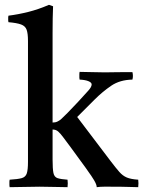

<svg xmlns="http://www.w3.org/2000/svg" viewBox="-20 -775 594 796"><path d="M20 1Q19 -3 19 -7Q19 -11 19 -15Q19 -19 19 -22.5Q19 -26 20 -30Q54 -32 70 -36.5Q86 -41 91 -56Q96 -71 96 -104V-605Q96 -636 90.5 -651.5Q85 -667 67.5 -673.5Q50 -680 15 -683Q14 -687 14 -690Q14 -693 14 -696Q14 -700 14 -703Q14 -706 15 -710Q55 -715 97 -725.5Q139 -736 183 -755L200 -749Q199 -727 198.5 -699Q198 -671 198 -638V-267Q210 -267 218 -271Q226 -275 231 -279Q233 -281 239 -286.5Q245 -292 260 -307Q275 -322 303 -352Q329 -381 344.5 -397.5Q360 -414 360 -425Q360 -433 346.5 -438.5Q333 -444 310 -445Q309 -449 309 -453Q309 -457 309 -461Q309 -465 309 -469Q309 -473 310 -477Q330 -477 360.5 -476Q391 -475 415 -475Q427 -475 449.5 -475.5Q472 -476 495 -476Q518 -476 529 -476Q530 -472 530.5 -468Q531 -464 531 -460Q531 -456 530.5 -452.5Q530 -449 529 -445Q477 -444 441 -419.5Q405 -395 372 -362L300 -290L438 -108Q460 -79 474.5 -62.5Q489 -46 506 -39Q523 -32 553 -30Q555 -16 553 1Q540 1 514.5 0Q489 -1 435 -1Q427 -1 411 -1Q395 -1 381 1Q381 -10 369 -29.5Q357 -49 350 -58Q347 -63 335 -79.5Q323 -96 306.5 -118.5Q290 -141 273 -164.5Q256 -188 242 -206Q231 -221 221.5 -229.5Q212 -238 198 -238V-114Q198 -75 201.5 -58Q205 -41 218.5 -36.5Q232 -32 260 -30Q262 -15 260 1Q234 1 205.5 0Q177 -1 144 -1Q112 -1 81 0Q50 1 20 1Z"/></svg>

Font: Tiro Tamil
Style: Regular
Weight: 400
Designer: Tamil: Fernando Mello & Fiona Ross. Latin: John Hudson.
Foundry: Tiro Typeworks Ltd.
Version: Version 1.52